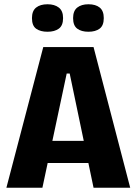

<svg xmlns="http://www.w3.org/2000/svg" viewBox="-20 -881 641 901"><path d="M10 0 183 -660H419L591 0H419L307 -536H293L179 0ZM134 -116V-220H483V-116ZM395 -732Q362 -732 342.5 -746.5Q323 -761 323 -796Q323 -830 342.5 -845.5Q362 -861 395 -861Q429 -861 448 -845.5Q467 -830 467 -796Q467 -761 447.5 -746.5Q428 -732 395 -732ZM203 -732Q170 -732 150 -746Q130 -760 130 -796Q130 -830 149.5 -845.5Q169 -861 203 -861Q236 -861 256 -845.5Q276 -830 276 -796Q276 -761 256 -746.5Q236 -732 203 -732Z"/></svg>

Font: Bricolage Grotesque 24pt SemiCondensed ExtraBold
Style: Regular
Weight: 800
Width: 4
Designer: Mathieu Triay
Foundry: Atelier Triay
Version: Version 1.001;gftools[0.9.33.dev8+g029e19f]